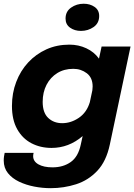

<svg xmlns="http://www.w3.org/2000/svg" viewBox="-31 -780 719 1028"><path d="M245 12Q185 12 137 -13.2Q89 -38.5 61 -88.5Q33 -138.5 33 -213Q33 -281.5 55.8 -341.2Q78.5 -401 120 -445.8Q161.5 -490.5 217.5 -515.8Q273.5 -541 340.5 -541Q389.5 -541 431.2 -521.5Q473 -502 499 -466L513 -531H668L557 -6Q538 83.5 490 134.5Q442 185.5 376.5 206.5Q311 227.5 240 227.5Q196.5 227.5 152.5 219Q108.5 210.5 71.2 192.8Q34 175 11.5 147Q-11 119 -11 79.5Q-11 67.5 -9.5 57.8Q-8 48 -6 38.5H149Q148 43 147.2 47.2Q146.5 51.5 146.5 56Q146.5 84 174.8 100Q203 116 250.5 116Q307.5 116 347.8 87.5Q388 59 401.5 -6L411.5 -51.5Q337.5 12 245 12ZM197.5 -234.5Q197.5 -176.5 227.2 -148.5Q257 -120.5 302 -120.5Q349 -120.5 391.2 -149.2Q433.5 -178 450 -233L463.5 -296.5Q465 -308 465 -317Q465 -364 433.8 -387.8Q402.5 -411.5 361.5 -411.5Q312.5 -411.5 275.8 -388.8Q239 -366 218.2 -326Q197.5 -286 197.5 -234.5ZM402.5 -614.5Q368.5 -614.5 344.2 -631.8Q320 -649 320 -680.5Q320 -718.5 349.5 -739.2Q379 -760 417 -760Q451 -760 475.5 -743Q500 -726 500 -694.5Q500 -656 470.2 -635.2Q440.5 -614.5 402.5 -614.5Z"/></svg>

Font: Epilogue
Style: Bold Italic
Weight: 700
Italic angle: -12°
Designer: Tyler Finck
Foundry: Etcetera Type Co
Version: Version 2.111; ttfautohint (v1.8.3)